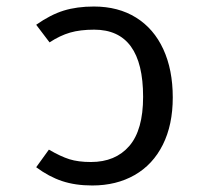

<svg xmlns="http://www.w3.org/2000/svg" viewBox="-20 -558 640 589"><path d="M91 -45 130 -99Q166 -78 193 -69.5Q220 -61 259 -61Q334 -61 376.5 -110Q419 -159 419 -261Q419 -467 269 -467Q226 -467 195 -458Q164 -449 132 -428L91 -482Q135 -513 175.5 -525.5Q216 -538 268 -538Q343 -538 397.5 -504Q452 -470 481 -407Q510 -344 510 -259Q510 -175 479.5 -114Q449 -53 393 -21Q337 11 263 11Q211 11 170.5 -2.5Q130 -16 91 -45Z"/></svg>

Font: Fira Mono
Style: Regular
Weight: 400
Designer: Carrois Corporate & Edenspiekermann AG
Foundry: Carrois Corporate GbR & Edenspiekermann AG
Version: Version 3.206